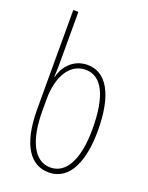

<svg xmlns="http://www.w3.org/2000/svg" viewBox="-145 -834 707 918"><g transform="rotate(20 209.0 -375.0)"><path d="M219 10C330 10 373 -111 373 -256C373 -440 317 -537 220 -537C145 -537 102 -479 91 -429H89C90 -454 91 -475 91 -497V-760H65V-256C65 -71 128 10 219 10ZM219 -15C137 -15 91 -104 91 -257V-315C91 -432 139 -512 219 -512C302 -512 346 -424 346 -256C346 -106 301 -15 219 -15Z"/></g></svg>

Font: Noto Sans Georgian ExtraCondensed Thin
Style: Regular
Weight: 100
Width: 2
Designer: Monotype Design Team, Akaki Razmadze
Foundry: Google LLC
Version: Version 2.005